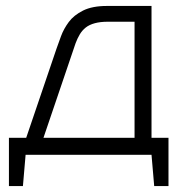

<svg xmlns="http://www.w3.org/2000/svg" viewBox="-20 -520 596 645"><path d="M489 -57V-500H339Q290 -500 259 -484.5Q228 -469 211 -446Q194 -423 185 -398.5Q176 -374 170 -357L68 -57H10V105H57L66 0H489L498 105H546V-57ZM126 -57 234 -375Q240 -391 248 -404.5Q256 -418 268 -427.5Q280 -437 298.5 -442Q317 -447 342 -447H432V-57Z"/></svg>

Font: AdventPro_ExpandedRegular
Style: ExpandedRegular
Weight: 400
Width: 7
Designer: VivaRado, Andreas Kalpakidis
Foundry: VivaRado, Andreas Kalpakidis
Version: Version 3.000